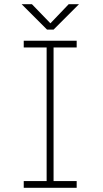

<svg xmlns="http://www.w3.org/2000/svg" viewBox="-20 -894 490 914"><path d="M356 -874 235 -753H204L83 -874H132L220 -783L307 -874ZM345 -668H235V-32H345V0H93V-32H202V-668H93V-700H345Z"/></svg>

Font: League Mono Condensed Thin
Style: Regular
Weight: 100
Width: 1
Designer: Tyler Finck
Foundry: The League of Moveable Type / Tyler Finck
Version: Version 2.210